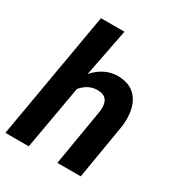

<svg xmlns="http://www.w3.org/2000/svg" viewBox="-180 -865 906 979"><g transform="rotate(30 273.0 -375.0)"><path d="M211.4 -469.7Q273.4 -539.1 354.5 -538.1Q433.1 -536.1 470 -481.7Q506.8 -427.2 497.6 -333L441.9 0H304.2L360.4 -334.5Q362.8 -353.5 361.3 -369.6Q356.4 -422.4 299.8 -423.8Q244.1 -425.8 202.1 -376L135.7 0H-2L127.9 -750H266.1Z"/></g></svg>

Font: RobotoInd
Style: Bold Italic
Weight: 700
Italic angle: -12°
Designer: Google
Version: Version 2.001150; 2014